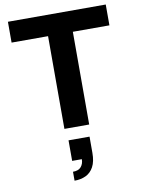

<svg xmlns="http://www.w3.org/2000/svg" viewBox="-105 -757 851 1143"><g transform="rotate(-10 320.5 -185.5)"><path d="M245.1 0V-560.5H24.6V-686.4H616V-560.5H394.9V0ZM251.1 314.3V260.3Q284.9 260.3 300.4 241.7Q315.9 223 315.9 195.6H257.4V71.4H384.4V169.4Q384.4 221.5 367.1 253.6Q349.9 285.7 319.9 300Q289.9 314.3 251.1 314.3Z"/></g></svg>

Font: Archivo SemiBold
Style: Regular
Weight: 600
Designer: Hector Gatti
Foundry: Omnibus-Type
Version: Version 2.001